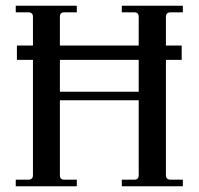

<svg xmlns="http://www.w3.org/2000/svg" viewBox="-20 -650 693 670"><path d="M35 0V-23H79Q95 -23 95 -39V-441H39V-491H95V-591Q95 -607 79 -607H35V-630H248V-607H204Q189 -607 189 -591V-491H464V-591Q464 -607 449 -607H405V-630H618V-607H575Q559 -607 559 -591V-491H614V-441H559V-39Q559 -23 575 -23H618V0H405V-23H449Q464 -23 464 -39V-300H189V-39Q189 -23 204 -23H248V0ZM189 -330H464V-441H189Z"/></svg>

Font: Arapey
Style: Regular
Weight: 400
Designer: Eduardo Rodriguez Tunni
Foundry: Eduardo Rodriguez Tunni
Version: Version 4.000